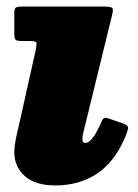

<svg xmlns="http://www.w3.org/2000/svg" viewBox="-20 -540 419 585"><path d="M320.5 -490 234.5 -138.5Q233 -134 232 -127Q231 -120 231 -116Q231 -104.5 240 -104.5Q260 -104.5 285 -160Q291.5 -175.5 295.5 -179.2Q299.5 -183 314 -178L358.5 -162.5Q373 -157 370 -146.2Q367 -135.5 360.5 -120Q328 -45 274.2 -10Q220.5 25 149 25Q87.5 25 55.5 -3.5Q23.5 -32 23.5 -77Q23.5 -91.5 27 -110Q30.5 -128.5 33.5 -140L88.5 -386Q92.5 -404.5 90.8 -409.8Q89 -415 72.5 -415H47Q31 -415 27.2 -419.2Q23.5 -423.5 23.5 -440V-499Q23.5 -513.5 28.2 -516.8Q33 -520 47 -520H294.5Q319 -520 322.5 -515.2Q326 -510.5 320.5 -490Z"/></svg>

Font: Besley* Narrow Fatface
Style: Italic
Weight: 900
Width: 4
Italic angle: -13°
Designer: Owen Earl
Foundry: indestructible type*
Version: Version 3.000; ttfautohint (v1.8.3)